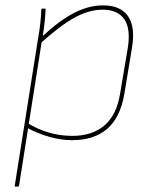

<svg xmlns="http://www.w3.org/2000/svg" viewBox="-20 -510 562 715"><path d="M248 12Q208 12 163.5 -0.5Q119 -13 77 -36L80 -53Q121 -28 163 -16Q205 -4 249 -4Q323 -4 368.5 -42.5Q414 -81 427 -160L455 -326Q468 -401 443.5 -437.5Q419 -474 362 -474Q312 -474 258 -444.5Q204 -415 131 -349L134 -371Q200 -433 255 -461.5Q310 -490 364 -490Q429 -490 457 -449.5Q485 -409 471 -329L443 -160Q428 -72 379 -30Q330 12 248 12ZM39 185Q34 185 35 181L122 -368Q127 -395 130 -422.5Q133 -450 134 -475Q134 -478 137 -478H147Q150 -478 150 -475Q149 -458 147.5 -440.5Q146 -423 143.5 -405Q141 -387 138 -368L136 -359L51 181Q50 185 46 185Z"/></svg>

Font: Sofia Sans Hairline
Style: Italic
Weight: 1
Italic angle: -9°
Designer: Botio Nikoltchev, Ani Petrova
Foundry: lettersoup
Version: Version 4.102